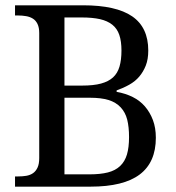

<svg xmlns="http://www.w3.org/2000/svg" viewBox="-20 -697 659 717"><path d="M533.7 -508.3Q533.7 -475.6 524.4 -452.1Q515.1 -428.7 500 -410.9Q484.9 -393.1 462.6 -380.6Q440.4 -368.2 415.5 -359.4V-354Q448.7 -348.1 475.6 -334.7Q502.4 -321.3 521.2 -299.6Q540 -277.8 551 -248.8Q562 -219.7 562 -182.6Q562 -90.8 501.7 -45.4Q441.4 0 318.4 0H36.1V-38.1H47.4Q64 -38.1 78.4 -40.5Q92.8 -43 103.3 -50.3Q113.8 -57.6 120.1 -71Q126.5 -84.5 126.5 -106.9V-573.7Q126.5 -594.2 120.1 -607.4Q113.8 -620.6 102.8 -627.4Q91.8 -634.3 77.4 -636.7Q63 -639.2 47.4 -639.2H36.1V-677.2H290Q413.6 -677.2 473.6 -636Q533.7 -594.7 533.7 -508.3ZM220.7 -45.9H314Q354.5 -45.9 382.6 -53Q410.6 -60.1 428.5 -76.9Q446.3 -93.8 454.1 -120.1Q461.9 -146.5 461.9 -185.1Q461.9 -222.7 455.1 -250Q448.2 -277.3 430.7 -296.1Q413.1 -314.9 385.5 -323.5Q357.9 -332 315.9 -332H220.7ZM220.7 -377.4H287.1Q329.6 -377.4 357.4 -385Q385.3 -392.6 402.1 -408Q418.9 -423.3 426.3 -448.5Q433.6 -473.6 433.6 -508.3Q433.6 -543 425.5 -566.7Q417.5 -590.3 399.4 -604.7Q381.3 -619.1 353.3 -625.5Q325.2 -631.8 284.7 -631.8H220.7Z"/></svg>

Font: MUA Office
Style: Regular
Weight: 400
Designer: Khon Soe Zaw Thu
Foundry: Myanmar Unicode
Version: Version 2.10 June 24, 2017